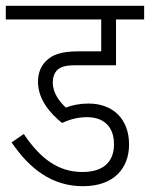

<svg xmlns="http://www.w3.org/2000/svg" viewBox="-20 -642 517 662"><path d="M280 -238C337 -238 373 -206 373 -145C373 -83 336 -49 264 -49C181 -49 119 -95 62 -180L20 -151C82 -60 159 0 266 0C373 0 425 -62 425 -144C425 -230 371 -285 285 -285C257 -285 230 -280 207 -271C186 -291 162 -320 162 -358C162 -375 167 -389 175 -398C188 -412 205 -417 243 -417H380V-575H477V-622H0V-575H329V-465H252C189 -465 160 -453 138 -431C121 -414 111 -390 111 -360C111 -299 153 -251 194 -218C222 -231 250 -238 280 -238Z"/></svg>

Font: Noto Sans Devanagari Condensed Light
Style: Regular
Weight: 300
Width: 3
Designer: Jelle Bosma - Monotype Design Team
Foundry: Monotype Imaging Inc.
Version: Version 2.004